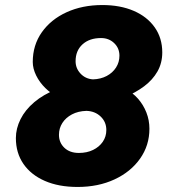

<svg xmlns="http://www.w3.org/2000/svg" viewBox="-20 -730 690 762"><path d="M288 12Q213 12 158 -12Q103 -36 73 -79.5Q43 -123 43 -182Q43 -220 61.5 -257Q80 -294 116 -324.5Q152 -355 203 -375H480Q507 -362 528 -338Q549 -314 561 -283.5Q573 -253 573 -219Q573 -153 536 -100.5Q499 -48 434.5 -18Q370 12 288 12ZM293 -123Q325 -123 349.5 -135Q374 -147 388 -167.5Q402 -188 402 -214Q402 -246 379.5 -267.5Q357 -289 323 -290Q290 -289 265.5 -276Q241 -263 227.5 -242Q214 -221 214 -195Q214 -164 235.5 -143.5Q257 -123 293 -123ZM349 -415Q380 -416 403.5 -428.5Q427 -441 440.5 -462Q454 -483 454 -509Q454 -539 433 -559Q412 -579 381 -579Q335 -579 307.5 -554Q280 -529 280 -487Q280 -459 299.5 -438Q319 -417 349 -415ZM211 -344Q183 -358 160 -380.5Q137 -403 123.5 -430.5Q110 -458 110 -484Q110 -551 146 -602Q182 -653 244.5 -681.5Q307 -710 386 -710Q457 -710 510.5 -687Q564 -664 594 -621.5Q624 -579 624 -522Q624 -480 605 -446.5Q586 -413 552 -387.5Q518 -362 474 -344Z"/></svg>

Font: Azeret Mono Thin
Style: Bold Italic
Weight: 700
Italic angle: -12°
Version: Version 1.002